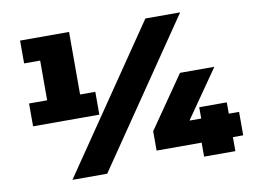

<svg xmlns="http://www.w3.org/2000/svg" viewBox="-76 -810 1209 919"><g transform="rotate(-10 528.5 -350.0)"><path d="M386 -396H312V-700H74V-589H152V-396H64V-285H386ZM683 -700 205 0H374L852 -700ZM1047 -68V-182H997V-237H863V-182H806L968 -415H801L626 -162V-68H845V0H997V-68Z"/></g></svg>

Font: Montserrat Custom Black
Style: Regular
Weight: 900
Designer: Julieta Ulanovsky
Foundry: Julieta Ulanovsky
Version: Version 7.200